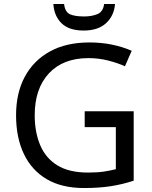

<svg xmlns="http://www.w3.org/2000/svg" viewBox="-20 -938 768 968"><path d="M407 -377H654V-27Q596 -8 537 1Q478 10 403 10Q292 10 216 -34.5Q140 -79 100.5 -161.5Q61 -244 61 -357Q61 -469 105 -551Q149 -633 231.5 -678.5Q314 -724 431 -724Q491 -724 544.5 -713Q598 -702 644 -682L610 -604Q572 -621 524.5 -633Q477 -645 426 -645Q298 -645 226.5 -568Q155 -491 155 -357Q155 -272 182.5 -206.5Q210 -141 269 -104.5Q328 -68 424 -68Q471 -68 504 -73Q537 -78 564 -85V-297H407ZM560 -918Q555 -858 514.5 -821Q474 -784 402 -784Q328 -784 290.5 -820.5Q253 -857 249 -918H303Q308 -877 333 -866Q358 -855 404 -855Q443 -855 471.5 -867Q500 -879 505 -918Z"/></svg>

Font: Noto Sans Tamil Supplement
Style: Regular
Weight: 400
Designer: Ek Type
Foundry: Ek Type
Version: Version 2.001; ttfautohint (v1.8.4.7-5d5b)